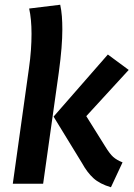

<svg xmlns="http://www.w3.org/2000/svg" viewBox="-20 -775 565 810"><path d="M206 -283 435 -545 523 -480 344 -285 424 -157Q443 -126 457.5 -113Q472 -100 497 -90L448 15Q401 1 374.5 -23Q348 -47 326 -87ZM162 0H34L102 -486Q108 -528 110.5 -564Q113 -600 113 -632Q113 -695 103 -739L234 -755Q239 -732 241 -706.5Q243 -681 243 -651Q243 -616 239.5 -572Q236 -528 228 -469Z"/></svg>

Font: Xgbmvzvtohvqztyvzapvmeyoton
Style: Regular
Weight: 500
Italic angle: -8°
Designer: Carrois Corporate & Edenspiekermann
Foundry: Carrois Corporate GbR & Edenspiekermann AG
Version: Version 2.001